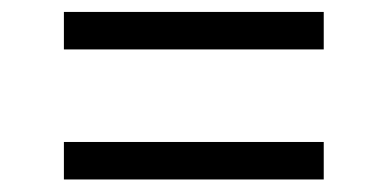

<svg xmlns="http://www.w3.org/2000/svg" viewBox="-20 -488 640 317"><path d="M85.5 -406.4V-468.3H514.5V-406.4ZM85.5 -191.7V-253.6H514.5V-191.7Z"/></svg>

Font: Source Code Pro ExtraLight
Style: Regular
Weight: 200
Monospace: yes
Designer: Paul D. Hunt, Teo Tuominen
Foundry: Adobe
Version: Version 1.026;hotconv 1.1.0;makeotfexe 2.6.0